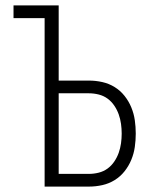

<svg xmlns="http://www.w3.org/2000/svg" viewBox="-20 -690 590 710"><path d="M145 0V-623H30V-670H197V-392H309Q334 -392 358.5 -386.5Q383 -381 404 -368Q425 -355 440.5 -335.5Q456 -316 465.5 -293Q475 -270 478.5 -245.5Q482 -221 482 -196Q482 -171 478.5 -146.5Q475 -122 465.5 -99Q456 -76 440.5 -56.5Q425 -37 404 -24Q383 -11 358.5 -5.5Q334 0 309 0ZM309 -47Q327 -47 345 -51.5Q363 -56 377.5 -66.5Q392 -77 402.5 -92.5Q413 -108 419 -125Q425 -142 427.5 -160Q430 -178 430 -196Q430 -214 427.5 -232Q425 -250 419 -267Q413 -284 402.5 -299.5Q392 -315 377.5 -325.5Q363 -336 345 -340.5Q327 -345 309 -345H197V-47Z"/></svg>

Font: Lode Dark
Style: Regular
Weight: 400
Monospace: yes
Designer: Belleve Invis
Foundry: Belleve Invis
Version: Version 29.2.0; ttfautohint (v1.8.3)